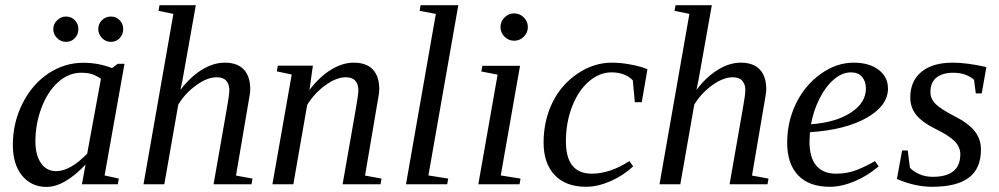

<svg xmlns="http://www.w3.org/2000/svg" viewBox="-20 -714 3873 744"><path d="M385.3 -34.2 440.4 -22 436.5 0H297.4L311.5 -76.2Q229 10.3 160.6 10.3Q101.6 10.3 65.7 -33.2Q29.8 -76.7 29.8 -152.8Q29.8 -238.3 67.1 -312.7Q104.5 -387.2 167 -429Q229.5 -470.7 302.7 -470.7Q361.8 -470.7 414.1 -450.2L436 -466.8H462.4ZM371.1 -408.7Q352.1 -421.9 335.4 -427Q318.8 -432.1 294.4 -432.1Q245.6 -432.1 204.8 -395.3Q164.1 -358.4 140.6 -295.9Q117.2 -233.4 117.2 -165.5Q117.2 -113.3 138.7 -82Q160.2 -50.8 197.3 -50.8Q252.4 -50.8 317.9 -118.7ZM457.5 -601.1Q457.5 -580.6 443.8 -566.2Q430.2 -551.8 409.7 -551.8Q389.2 -551.8 375 -566.9Q360.8 -582 360.8 -601.1Q360.8 -621.6 375 -635.7Q389.2 -649.9 409.7 -649.9Q430.2 -649.9 443.8 -635.7Q457.5 -621.6 457.5 -601.1ZM283.7 -601.1Q283.7 -580.6 270 -566.2Q256.3 -551.8 235.8 -551.8Q215.8 -551.8 201.2 -566.4Q186.5 -581.1 186.5 -601.1Q186.5 -621.6 201.7 -635.7Q216.8 -649.9 235.8 -649.9Q256.3 -649.9 270 -635.7Q283.7 -621.6 283.7 -601.1Z M651.9 -660.2 594.2 -671.9 598.1 -693.8H738.8L687 -402.8L679.2 -365.7Q718.3 -417 762.9 -444.1Q807.6 -471.2 850.6 -471.2Q899.9 -471.2 924.8 -444.6Q949.7 -418 949.7 -368.2Q949.7 -361.3 947.8 -347.2Q945.8 -333 894.5 -33.7L958.5 -22L954.6 0H807.6L857.4 -284.2Q868.7 -346.2 868.7 -365.2Q868.7 -387.2 856.9 -400.9Q845.2 -414.6 819.8 -414.6Q783.2 -414.6 740.7 -384Q698.2 -353.5 670.9 -309.1L616.7 0H536.1Z M1368.7 -365.2Q1368.7 -387.2 1356.9 -400.9Q1345.2 -414.6 1319.8 -414.6Q1283.7 -414.6 1241 -383.8Q1198.2 -353 1170.4 -307.6L1116.7 0H1035.6L1110.4 -425.3L1052.7 -437.5L1056.6 -459.5H1192.4L1179.2 -365.7Q1220.2 -418.5 1264.2 -444.8Q1308.1 -471.2 1350.6 -471.2Q1399.9 -471.2 1424.8 -444.6Q1449.7 -418 1449.7 -368.2Q1449.7 -361.3 1447.8 -347.2Q1445.8 -333 1394.5 -33.7L1458.5 -22L1454.6 0H1307.6L1357.4 -284.2Q1368.7 -346.2 1368.7 -365.2Z M1640.1 -34.2 1716.8 -22 1712.9 0H1553.2L1668.9 -660.2L1606 -671.9L1609.9 -693.8H1755.9Z M1920.4 -34.2 1997.1 -22 1993.2 0H1833.5L1908.2 -424.8L1845.2 -437L1849.1 -459H1995.1ZM2025.4 -608.9Q2025.4 -587.4 2009.8 -571.8Q1994.1 -556.2 1972.2 -556.2Q1950.7 -556.2 1935.1 -571.8Q1919.4 -587.4 1919.4 -608.9Q1919.4 -630.9 1935.1 -646.5Q1950.7 -662.1 1972.2 -662.1Q1994.1 -662.1 2009.8 -646.5Q2025.4 -630.9 2025.4 -608.9Z M2433.6 -69.3Q2394 -32.7 2344.7 -11.5Q2295.4 9.8 2251 9.8Q2172.4 9.8 2129.4 -35.6Q2086.4 -81.1 2086.4 -161.1Q2086.4 -246.1 2120.6 -316.2Q2154.8 -386.2 2218 -428.7Q2281.2 -471.2 2350.6 -471.2Q2385.3 -471.2 2424.3 -463.9Q2463.4 -456.5 2488.8 -445.8L2466.8 -317.9H2439.9L2432.1 -402.8Q2401.4 -433.6 2350.1 -433.6Q2303.2 -433.6 2262.5 -398.9Q2221.7 -364.3 2197.3 -302.2Q2172.9 -240.2 2172.9 -166Q2172.9 -41 2273.4 -41Q2343.3 -41 2418.9 -89.8Z M2651.4 -660.2 2593.8 -671.9 2597.7 -693.8H2738.3L2686.5 -402.8L2678.7 -365.7Q2717.8 -417 2762.5 -444.1Q2807.1 -471.2 2850.1 -471.2Q2899.4 -471.2 2924.3 -444.6Q2949.2 -418 2949.2 -368.2Q2949.2 -361.3 2947.3 -347.2Q2945.3 -333 2894 -33.7L2958 -22L2954.1 0H2807.1L2856.9 -284.2Q2868.2 -346.2 2868.2 -365.2Q2868.2 -387.2 2856.4 -400.9Q2844.7 -414.6 2819.3 -414.6Q2782.7 -414.6 2740.2 -384Q2697.8 -353.5 2670.4 -309.1L2616.2 0H2535.6Z M3420.9 -371.1Q3420.9 -304.7 3338.9 -257.8Q3256.8 -210.9 3118.7 -201.7L3116.7 -166Q3116.7 -104 3142.8 -72.5Q3168.9 -41 3220.2 -41Q3264.2 -41 3301.3 -55.9Q3338.4 -70.8 3370.6 -89.8L3384.8 -69.3Q3339.8 -31.2 3289.8 -10.7Q3239.7 9.8 3194.8 9.8Q3115.7 9.8 3073 -34.4Q3030.3 -78.6 3030.3 -161.1Q3030.3 -242.7 3064.7 -313.2Q3099.1 -383.8 3160.2 -427.5Q3221.2 -471.2 3288.1 -471.2Q3348.1 -471.2 3384.5 -443.6Q3420.9 -416 3420.9 -371.1ZM3122.6 -232.4Q3219.2 -239.7 3277.3 -277.8Q3335.4 -315.9 3335.4 -371.1Q3335.4 -398.4 3320.6 -416Q3305.7 -433.6 3277.3 -433.6Q3243.2 -433.6 3210.9 -405.8Q3178.7 -377.9 3155.3 -331.1Q3131.8 -284.2 3122.6 -232.4Z M3781.2 -134.8Q3781.2 -61 3734.4 -25.6Q3687.5 9.8 3592.3 9.8Q3524.9 9.8 3455.6 -20.5L3475.6 -130.9H3497.6L3505.9 -64Q3518.6 -50.3 3541.7 -39.6Q3564.9 -28.8 3594.2 -28.8Q3701.2 -28.8 3701.2 -116.2Q3701.2 -145 3678.5 -167.5Q3655.8 -189.9 3604.5 -214.8Q3555.2 -238.8 3531.2 -267.8Q3507.3 -296.9 3507.3 -335.9Q3507.3 -400.4 3550.8 -435.8Q3594.2 -471.2 3671.4 -471.2Q3726.6 -471.2 3802.2 -454.1L3784.2 -352.1H3761.2L3754.4 -404.8Q3723.6 -432.1 3673.3 -432.1Q3633.3 -432.1 3609.4 -413.8Q3585.4 -395.5 3585.4 -356.9Q3585.4 -330.6 3606 -310.5Q3626.5 -290.5 3683.6 -261.2Q3734.4 -234.9 3757.8 -204.6Q3781.2 -174.3 3781.2 -134.8Z"/></svg>

Font: Liberation Serif
Style: Italic
Weight: 400
Italic angle: -16.333°
Designer: Steve Matteson
Foundry: Ascender Corporation
Version: Version 2.1.5